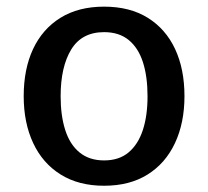

<svg xmlns="http://www.w3.org/2000/svg" viewBox="-20 -560 639 589"><path d="M299.3 9.8Q221.2 9.8 166 -24.7Q110.8 -59.1 81.8 -121.1Q52.7 -183.1 52.7 -265.1Q52.7 -348.1 81.5 -409.7Q110.4 -471.2 165.5 -505.4Q220.7 -539.6 299.3 -539.6Q378.4 -539.6 433.3 -505.4Q488.3 -471.2 517.1 -409.7Q545.9 -348.1 545.9 -265.1Q545.9 -183.1 516.8 -121.1Q487.8 -59.1 432.9 -24.7Q377.9 9.8 299.3 9.8ZM299.3 -67.9Q345.2 -67.9 374.5 -92.5Q403.8 -117.2 418.2 -161.1Q432.6 -205.1 432.6 -264.6Q432.6 -325.2 418.5 -369.1Q404.3 -413.1 374.8 -437.3Q345.2 -461.4 299.3 -461.4Q231 -461.4 198.5 -408.2Q166 -355 166 -264.6Q166 -205.1 180.2 -160.9Q194.3 -116.7 224.1 -92.3Q253.9 -67.9 299.3 -67.9Z"/></svg>

Font: Comme Medium
Style: Regular
Weight: 500
Version: Version 1.000;gftools[0.9.27]